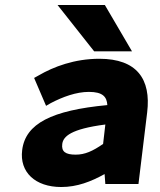

<svg xmlns="http://www.w3.org/2000/svg" viewBox="-20 -739 643 771"><path d="M226 12C290 12 346 -10 400 -40L403 0H536L571 -288C587 -421 530 -503 379 -503C279 -503 195 -471 135 -436L117 -426L165 -314L184 -325C232 -350 286 -370 337 -370C393 -370 409 -350 411 -317C188 -296 82 -243 69 -136C58 -48 121 12 226 12ZM403 -239 394 -161C352 -132 321 -118 284 -118C243 -118 226 -130 230 -161C234 -191 264 -221 403 -239ZM510 -533 401 -719H211L358 -533Z"/></svg>

Font: Falling Sky
Style: ExBdObl
Weight: 400
Designer: Paul D. Hunt
Foundry: Adobe Systems Incorporated
Version: Version 1.02